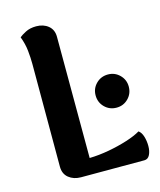

<svg xmlns="http://www.w3.org/2000/svg" viewBox="-108 -789 724 867"><g transform="rotate(-15 254.0 -355.5)"><path d="M222 -641 223 -74Q267 -75 313.5 -83.5Q360 -92 401 -105Q442 -118 467 -133Q480 -124 486.5 -103Q493 -82 493 -58Q493 -34 484.5 -17Q476 0 459 0H163Q129 0 106 -18.5Q83 -37 83 -71V-551Q83 -580 79.5 -613.5Q76 -647 63 -681Q72 -689 93 -700Q114 -711 143 -711Q177 -711 199.5 -692.5Q222 -674 222 -641ZM400 -262Q367 -262 344.5 -284.5Q322 -307 322 -340Q322 -372 344.5 -394.5Q367 -417 400 -417Q432 -417 454.5 -394.5Q477 -372 477 -340Q477 -307 454.5 -284.5Q432 -262 400 -262Z"/></g></svg>

Font: Arima Thin
Style: Regular
Weight: 100
Designer: Joana Correia and Natanael Gama
Foundry: NDISCOVER
Version: Version 1.101;gftools[0.9.23]